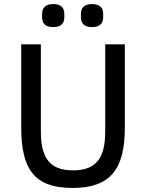

<svg xmlns="http://www.w3.org/2000/svg" viewBox="-20 -917 722 949"><path d="M243 -783C282 -783 298 -802 298 -832V-848C298 -878 282 -897 243 -897C204 -897 188 -878 188 -848V-832C188 -802 204 -783 243 -783ZM435 -783C474 -783 490 -802 490 -832V-848C490 -878 474 -897 435 -897C396 -897 380 -878 380 -848V-832C380 -802 396 -783 435 -783ZM85 -698V-286C85 -82 149 12 338 12C527 12 597 -82 597 -286V-698H500V-267C500 -140 459 -75 341 -75C223 -75 182 -140 182 -267V-698Z"/></svg>

Font: IBM Plex Arabic Text
Style: Regular
Weight: 450
Designer: Mike Abbink, Paul van der Laan, Pieter van Rosmalen, Wael Morcos, Khajak Apelian
Foundry: Bold Monday
Version: Version 1.0